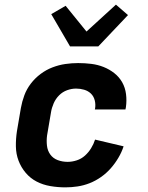

<svg xmlns="http://www.w3.org/2000/svg" viewBox="-20 -800 640 828"><path d="M262 8Q229 8 197 2.5Q165 -3 138 -17Q111 -31 91 -54.5Q71 -78 60 -107Q49 -136 48.5 -168.5Q48 -201 53 -234L70 -334Q75 -362 85 -389Q95 -416 113 -439.5Q131 -463 155 -481Q179 -499 206.5 -509.5Q234 -520 262 -524Q290 -528 317 -528Q346 -528 374 -524.5Q402 -521 427 -511Q452 -501 473 -484.5Q494 -468 507 -445Q520 -422 523.5 -394Q527 -366 523 -338L521 -328H389L390 -332Q393 -350 388.5 -367.5Q384 -385 372 -396.5Q360 -408 343 -413Q326 -418 308 -418Q289 -418 269.5 -411Q250 -404 235 -389Q220 -374 211.5 -354.5Q203 -335 200 -316L183 -216Q180 -194 182.5 -172Q185 -150 197 -133.5Q209 -117 229 -109.5Q249 -102 272 -102Q291 -102 311 -108.5Q331 -115 346.5 -129Q362 -143 373 -161Q384 -179 390 -198L513 -169Q505 -144 490.5 -119.5Q476 -95 457.5 -74Q439 -53 415.5 -36.5Q392 -20 366.5 -10Q341 0 314.5 4Q288 8 262 8ZM282 -600 201 -739 263 -775 353 -664 480 -780 532 -735 404 -600Z"/></svg>

Font: Iosevka Aile Extrabold
Style: Italic
Weight: 800
Italic angle: -9°
Designer: Belleve Invis
Foundry: Belleve Invis
Version: Version 31.1.0; ttfautohint (v1.8.4)